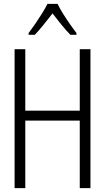

<svg xmlns="http://www.w3.org/2000/svg" viewBox="-20 -967 540 987"><path d="M55 0V-714H110V-398H390V-714H445V0H390V-347H110V0ZM127 -797Q143 -818 161.5 -845Q180 -872 196.5 -898.5Q213 -925 224 -947H276Q287 -924 304.5 -896Q322 -868 340.5 -841.5Q359 -815 373 -797V-788H342Q319 -811 295.5 -840.5Q272 -870 250 -898Q229 -871 204.5 -840.5Q180 -810 159 -788H127Z"/></svg>

Font: Noto Sans Mono ExtraCondensed Light
Style: Regular
Weight: 300
Width: 2
Designer: Monotype Design Team
Foundry: Monotype Imaging Inc.
Version: Version 2.014; ttfautohint (v1.8.4.7-5d5b)